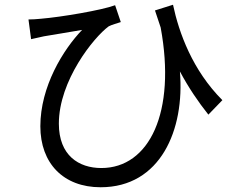

<svg xmlns="http://www.w3.org/2000/svg" viewBox="-20 -754 985 809"><path d="M100 -672 111 -589C132 -594 149 -597 165 -601C204 -608 277 -619 326 -628C246 -545 150 -389 150 -222C150 -66 247 35 404 35C656 35 759 -207 738 -453C775 -384 815 -325 858 -271L917 -332C791 -458 734 -616 709 -734L633 -710C641 -685 649 -661 657 -638C723 -281 609 -46 407 -46C312 -46 228 -99 228 -233C228 -414 375 -597 438 -643C451 -650 475 -656 489 -661L465 -732C409 -711 237 -682 152 -675C134 -673 115 -672 100 -672Z"/></svg>

Font: GenEiGothic-pro-Regular
Style: Regular
Weight: 400
Designer: Ryoko NISHIZUKA (kana & ideographs); Paul D. Hunt (Latin, Greek & Cyrillic); Wenlong ZHANG (bopomofo); Sandoll Communica
Foundry: Adobe Systems Incorporated; o_tamon
Version: Version 1.000.140830